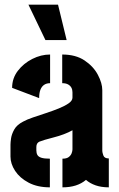

<svg xmlns="http://www.w3.org/2000/svg" viewBox="-20 -804 512 824"><path d="M175 -632 102 -784H229L266 -632ZM194 0Q141 0 103 -20Q65 -40 45 -70.5Q25 -101 25 -132V-183Q25 -193 27.5 -210.5Q30 -228 41 -248Q52 -268 79 -282Q95 -291 121.5 -300Q148 -309 177 -318.5Q206 -328 232 -338.5Q258 -349 274.5 -360.5Q291 -372 291 -385V-408Q291 -419 286.5 -427.5Q282 -436 272.5 -441.5Q263 -447 247 -447V-570Q305 -570 343 -544.5Q381 -519 400 -483Q419 -447 419 -417V-156Q419 -150 423.5 -137Q428 -124 447 -124V0Q415 0 390.5 -8.5Q366 -17 349 -32Q330 -16 305 -8Q280 0 248 0V-123Q266 -123 275 -130Q284 -137 287.5 -146.5Q291 -156 291 -163V-245Q275 -236 254 -228Q233 -220 211 -214.5Q189 -209 172.5 -204Q156 -199 149 -196Q136 -190 136 -173V-159Q136 -147 140.5 -139Q145 -131 157.5 -127Q170 -123 194 -123ZM148 -383 32 -427Q32 -468 56.5 -500Q81 -532 118.5 -551Q156 -570 195 -570V-447Q180 -447 169.5 -440Q159 -433 153.5 -419Q148 -405 148 -383Z"/></svg>

Font: Stick No Bills ExtraLight ExtraBold
Style: Regular
Weight: 800
Version: Version 2.000